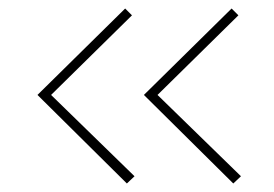

<svg xmlns="http://www.w3.org/2000/svg" viewBox="-20 -501 644 451"><path d="M278 -70 68 -278 274 -481 290 -465 100 -278 296 -87ZM528 -70 318 -278 524 -481 540 -465 350 -278 546 -87Z"/></svg>

Font: Exo Thin Thin
Style: Regular
Weight: 250
Version: Version 2.000